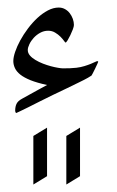

<svg xmlns="http://www.w3.org/2000/svg" viewBox="-20 -226 309 506"><path d="M238.8 -63Q238.8 -62.5 236.3 -57.1Q233.9 -51.8 230.7 -45.2Q227.5 -38.6 224.6 -33Q221.7 -27.3 221.2 -26.9Q220.2 -25.9 211.7 -21Q203.1 -16.1 189 -9.3Q174.8 -2.4 157 6.3Q139.2 15.1 120.1 23.9Q101.6 32.7 84.5 41.5Q67.4 50.3 54 56.9Q40.5 63.5 32 67.6Q23.4 71.8 22.9 71.8Q21.5 71.8 20.5 68.8Q20 67.4 20 65.9Q20 54.7 23.7 47.4Q27.3 40 38.1 34.2Q48.8 28.3 60.1 22Q69.8 16.6 81.3 10.3Q92.8 3.9 104 -2Q77.6 -7.8 60.5 -14.6Q43.5 -21.5 33.4 -29.5Q23.4 -37.6 19.3 -46.6Q15.1 -55.7 15.1 -64.9Q15.1 -75.2 20 -89.6Q24.9 -104 33.4 -119.6Q42 -135.3 53.7 -150.9Q65.4 -166.5 78.6 -178.7Q91.8 -190.9 106.2 -198.5Q120.6 -206.1 134.8 -206.1Q144 -206.1 151.4 -201.9Q158.7 -197.8 163.8 -191.2Q168.9 -184.6 171.9 -176.3Q174.8 -168 174.8 -160.2Q174.8 -156.2 171.9 -148.4Q168.9 -140.6 165.3 -133.1Q161.6 -125.5 158 -119.6Q154.3 -113.8 152.8 -113.8Q151.9 -113.8 148.4 -118.7Q145 -123.5 139.2 -129.4Q133.3 -135.3 125.2 -140.1Q117.2 -145 106.9 -145Q95.7 -145 85.9 -139.6Q76.2 -134.3 68.8 -126.2Q61.5 -118.2 57.4 -109.4Q53.2 -100.6 53.2 -94.2Q53.2 -86.4 58.8 -79.8Q64.5 -73.2 73.5 -67.9Q82.5 -62.5 93.3 -58.3Q104 -54.2 114 -51.5Q124 -48.8 132.6 -47.4Q141.1 -45.9 145 -45.9Q155.8 -45.9 163.8 -46.1Q171.9 -46.4 181.2 -47.4Q192.9 -48.8 202.4 -51.8Q211.9 -54.7 219 -57.6Q226.1 -60.5 230.5 -62.7Q234.9 -64.9 235.8 -64.9Q238.8 -64.9 238.8 -63ZM67.9 260.3V132.3L104 110.4V238.3ZM154.8 260.3V132.3L190.9 110.4V238.3Z"/></svg>

Font: Scheherazade
Style: Regular
Weight: 400
Designer: SIL International
Foundry: SIL International
Version: Version 2.100 (build 932/914)